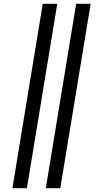

<svg xmlns="http://www.w3.org/2000/svg" viewBox="-20 -843 540 1006"><path d="M220 143 379 -823H455L296 143ZM45 143 204 -823H280L121 143Z"/></svg>

Font: Iosevka Gothic
Style: Italic
Weight: 400
Italic angle: -9°
Monospace: yes
Designer: Belleve Invis
Foundry: Belleve Invis
Version: Version 15.5.1; ttfautohint (v1.8.4)